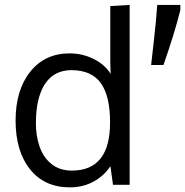

<svg xmlns="http://www.w3.org/2000/svg" viewBox="-20 -769 770 799"><path d="M730.5 -748.5V-727.1Q706.5 -630.4 660.2 -498.5H608.9Q610.4 -512.7 620.1 -597.7Q629.9 -682.6 634.3 -748.5ZM271 10.7Q165 10.7 105 -64.5Q44.9 -139.6 44.9 -267.1Q44.9 -394.5 106 -470.7Q167 -546.9 269.5 -546.9Q323.2 -546.9 370.1 -523.4Q417 -500 440.4 -461.4L439 -507.8V-743.7L519.5 -748.5V0H450.2L439.5 -77.6Q413.1 -37.1 369.1 -13.2Q325.2 10.7 271 10.7ZM278.8 -59.1Q438 -59.1 438 -258.8Q438.5 -367.2 400.4 -421.9Q362.3 -476.6 277.8 -477.1Q168.9 -476.6 138.7 -349.6Q129.9 -312.5 129.4 -258.8Q128.9 -205.1 144.5 -159.7Q160.2 -113.8 194.3 -86.4Q228.5 -59.1 278.8 -59.1Z"/></svg>

Font: Oxygen-Regular
Style: Regular
Weight: 400
Designer: Vernon Adams
Foundry: Vernon Adams
Version: Version Release 0.2.3 webfont; ttfautohint (v0.93.3-1d66) -l